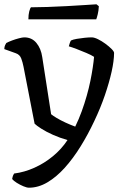

<svg xmlns="http://www.w3.org/2000/svg" viewBox="-25 -674 594 894"><path d="M109.9 200Q99.8 200 83.8 193.2Q67.8 186.5 53.1 177.3Q38.4 168.1 31.6 159.6Q33.6 148.8 35.8 143.3Q38 137.7 40.7 134Q88.8 127.9 135.2 107Q181.6 86.2 221.6 53.2Q261.6 20.2 289.3 -21.9Q254.2 -31.7 222 -46.1Q189.7 -60.5 167 -75.1Q144.4 -89.7 136.1 -98.1L84.5 -363.5Q80.7 -383.2 73.9 -401.6Q67.1 -420 47.6 -426.5L-5 -445.4Q-4.7 -456.5 -1.1 -463.9Q2.6 -471.3 4.4 -473.8Q15.1 -479.6 31.3 -485.6Q47.5 -491.7 63.6 -495.8Q79.7 -500 88 -500Q123.2 -500 144.6 -474Q166 -448 171.7 -408.2L213 -142.2Q219.7 -136.5 237.5 -125.5Q255.4 -114.6 279.2 -103.6Q303 -92.6 325.3 -84.5Q342.1 -118.9 355.3 -155.2Q368.5 -191.5 378.7 -227.5Q388.9 -263.5 395.7 -296.7Q402.5 -330 406.8 -358.9Q411.2 -387.8 413 -409.3Q399.9 -417.9 377.3 -427.4Q354.8 -437 332.2 -445.6Q309.5 -454.3 295.4 -458.3Q297.2 -465.8 300 -473.6Q302.7 -481.5 305.5 -485.5Q315.5 -490.2 332.6 -493.1Q349.7 -496 368.7 -498Q387.6 -500 402 -500Q413.8 -500 431.2 -491.5Q448.7 -482.9 466 -470.2Q483.2 -457.5 494.7 -445.8Q506.2 -434.1 506.2 -427.5Q506 -391.3 494.8 -340.5Q483.5 -289.6 463.3 -230.5Q443.1 -171.4 414.1 -110.5Q385 -48.4 350.3 7.6Q315.6 63.7 276.7 107Q237.7 150.2 195.7 175.1Q153.6 200 109.9 200ZM107.2 -584.1Q107.2 -605.7 111.2 -620.9Q115.2 -636 119.2 -640Q150.8 -640 195.3 -641.5Q239.8 -643 285.9 -645.5Q332 -648 369.2 -650.5Q406.5 -653 424.2 -654L435.2 -645Q434.2 -624.4 430.2 -608Q426.2 -591.6 423.2 -584.1Z"/></svg>

Font: Texturina Medium
Style: Regular
Weight: 500
Designer: Guillermo Torres Carreño
Foundry: Omnibus-Type
Version: Version 1.003